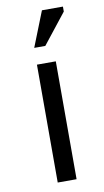

<svg xmlns="http://www.w3.org/2000/svg" viewBox="-84 -761 435 802"><g transform="rotate(-10 134.0 -360.0)"><path d="M94 -500H174V0H94ZM154 -720H243V-699L142 -571H95Z"/></g></svg>

Font: PTSans
Style: Regular
Weight: 400
Designer: A.Korolkova, O.Umpeleva, V.Yefimov
Foundry: ParaType Ltd
Version: Version 2.003W OFL